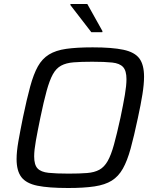

<svg xmlns="http://www.w3.org/2000/svg" viewBox="-20 -933 773 961"><path d="M321 8Q223 8 167 -3.5Q111 -15 87 -46.5Q63 -78 63 -137Q63 -174 72 -225.5Q81 -277 95 -346Q114 -437 131 -499.5Q148 -562 169.5 -600.5Q191 -639 225 -660Q259 -681 311.5 -688.5Q364 -696 444 -696Q541 -696 597.5 -684Q654 -672 677.5 -640.5Q701 -609 701 -549Q701 -512 693 -461.5Q685 -411 670 -342Q651 -252 634 -190Q617 -128 595 -89Q573 -50 539.5 -29Q506 -8 453 0Q400 8 321 8ZM323 -64Q379 -64 416 -67Q453 -70 477.5 -83.5Q502 -97 519 -127Q536 -157 550.5 -209.5Q565 -262 583 -344Q597 -411 605 -458Q613 -505 613 -537Q613 -579 596 -597.5Q579 -616 541.5 -620Q504 -624 442 -624Q386 -624 348.5 -621Q311 -618 286 -604.5Q261 -591 244.5 -561Q228 -531 213.5 -478.5Q199 -426 182 -344Q168 -276 159.5 -228.5Q151 -181 151 -150Q151 -108 168 -90Q185 -72 223 -68Q261 -64 323 -64ZM437 -772 332 -908 333 -913H417L493 -777L492 -772Z"/></svg>

Font: Saira
Style: Italic
Weight: 400
Italic angle: -12°
Designer: Hector Gatti with collaboration of the Omnibus-Type team
Foundry: Omnibus-Type
Version: Version 1.100; ttfautohint (v1.8.3)